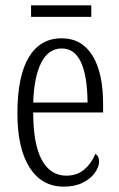

<svg xmlns="http://www.w3.org/2000/svg" viewBox="-20 -687 446 717"><path d="M45 -263Q45 -402 87.5 -473Q130 -544 210 -544Q285 -544 325 -480Q365 -416 365 -298V-267H104Q104 -149 136 -90Q168 -31 228 -31Q267 -31 294 -53.5Q321 -76 336 -112Q350 -105 350 -84Q350 -64 334.5 -42Q319 -20 289.5 -5Q260 10 218 10Q136 10 90.5 -61.5Q45 -133 45 -263ZM307 -304Q305 -506 211 -506Q161 -506 134 -453Q107 -400 104 -304ZM96 -667H321V-624H96Z"/></svg>

Font: Noto Serif CondLight
Style: Regular
Weight: 300
Width: 3
Designer: Monotype Design Team
Foundry: Monotype Imaging Inc.
Version: Version 1.001